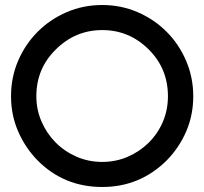

<svg xmlns="http://www.w3.org/2000/svg" viewBox="-20 -740 815 766"><path d="M388 -720Q463 -720 529 -691.5Q595 -663 644.5 -613.5Q694 -564 722.5 -497.5Q751 -431 751 -356Q751 -281 723 -216Q695 -151 645 -100Q538 6 388 6Q235 6 130 -100Q81 -150 52.5 -215.5Q24 -281 24 -356Q24 -432 52.5 -498Q81 -564 130.5 -613.5Q180 -663 246 -691.5Q312 -720 388 -720ZM574 -542Q496 -620 388 -620Q280 -620 202 -542Q125 -466 125 -356Q125 -303 145.5 -255.5Q166 -208 201.5 -172Q237 -136 285 -115Q333 -94 388 -94Q442 -94 489.5 -114.5Q537 -135 573 -170.5Q609 -206 629.5 -253.5Q650 -301 650 -356Q650 -466 574 -542Z"/></svg>

Font: Fundamental  Brigade
Style: Regular
Weight: 400
Designer: Peter Wiegel, original typeface by Arno Drescher 1935
Foundry: Peter Wiegel
Version: Version 0.000 2012 initial release